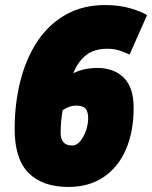

<svg xmlns="http://www.w3.org/2000/svg" viewBox="-20 -730 602 760"><path d="M251 10Q148 10 93 -45.5Q38 -101 38 -219Q38 -320 60.5 -409Q83 -498 127.5 -565.5Q172 -633 239.5 -671.5Q307 -710 396 -710Q453 -710 498 -696.5Q543 -683 562 -670L493 -514Q474 -523 453 -530Q432 -537 405 -537Q353 -537 321 -512Q289 -487 270 -440Q292 -451 315.5 -456Q339 -461 365 -461Q431 -461 470 -422.5Q509 -384 509 -303Q509 -209 478.5 -138.5Q448 -68 390 -29Q332 10 251 10ZM220 -204Q220 -154 266 -154Q283 -154 297 -170.5Q311 -187 320 -212Q329 -237 329 -262Q329 -288 318.5 -300Q308 -312 281 -312Q255 -312 228 -294Q220 -248 220 -204Z"/></svg>

Font: Georama Semi Condensed Black
Style: Italic
Weight: 900
Width: 4
Italic angle: -9°
Designer: Jean-Baptiste Levee
Foundry: Production Type
Version: Version 1.000